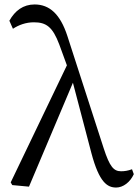

<svg xmlns="http://www.w3.org/2000/svg" viewBox="-20 -827 620 861"><path d="M572 -68C553 -61 538 -59 523 -59C490 -59 472 -79 445 -162L282 -666C250 -764 202 -807 135 -807C84 -807 47 -779 22 -734L38 -698C64 -715 96 -727 132 -727C187 -727 216 -707 246 -627L280 -534L28 -9L35 3L110 10L307 -456L390 -140C425 -8 462 14 501 14C532 14 564 -10 580 -46Z"/></svg>

Font: Shippori Mincho
Style: Regular
Weight: 400
Designer: Bonji Tadano  Ryoko NISHIZUKA  (kana & ideographs); Frank Grießhammer (Latin, Greek & Cyrillic); Wenlong ZHANG  (bopomof
Foundry: Adobe Systems Incorporated
Version: Version 1.003;PS 1.001;hotconv 16.6.54;makeotf.lib2.5.65590